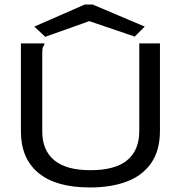

<svg xmlns="http://www.w3.org/2000/svg" viewBox="-20 -814 790 845"><path d="M376 11Q226 11 149 -53Q72 -117 72 -236V-623H175V-616Q169 -610 167.5 -602.5Q166 -595 166 -579V-235Q166 -153 218.5 -109Q271 -65 378 -65Q487 -65 540 -109Q593 -153 593 -238V-623H684V-239Q684 -152 645.5 -96.5Q607 -41 538 -15Q469 11 376 11ZM179 -652 131 -697 353 -794H388L617 -697L573 -653L373 -721Z"/></svg>

Font: Inconsolata ExtraExpanded Medium
Style: Regular
Weight: 500
Width: 8
Monospace: yes
Designer: Raph Levien, Cyreal, Brenton Simpson
Foundry: Raph Levien, Cyreal, Google
Version: Version 3.001; ttfautohint (v1.8.2.53-6de2)